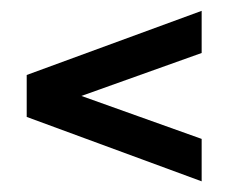

<svg xmlns="http://www.w3.org/2000/svg" viewBox="-20 -529 436 358"><path d="M356 -190.9 29.8 -311V-389.2L356 -508.8V-430.2L131.8 -350.1L356 -270Z"/></svg>

Font: Bebas Neue Bold
Style: Regular
Weight: 700
Designer: Ryoichi Tsunekawa
Foundry: Ryoichi Tsunekawa
Version: Version 1.300